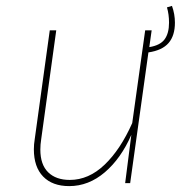

<svg xmlns="http://www.w3.org/2000/svg" viewBox="-20 -622 616 652"><path d="M484 -444 422 0H405L426 -164Q391 -84 336 -37Q281 10 215 10Q158 10 126.5 -22.5Q95 -55 95 -115Q95 -132 98 -150L149 -519H171L120 -150Q117 -131 117 -114Q117 -63 143.5 -37Q170 -11 217 -11Q281 -11 335 -62.5Q389 -114 429 -204L473 -519H495L487 -462Q524 -468 539 -488.5Q554 -509 554 -545Q554 -573 547 -597L564 -602Q574 -574 574 -545Q574 -501 552.5 -476Q531 -451 484 -444Z"/></svg>

Font: Fira Sans Thin
Style: Italic
Weight: 250
Italic angle: -8°
Designer: Carrois Corporate & Edenspiekermann AG
Foundry: Carrois Corporate GbR & Edenspiekermann AG
Version: Version 4.203